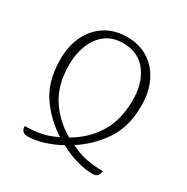

<svg xmlns="http://www.w3.org/2000/svg" viewBox="-133 -660 763 785"><g transform="rotate(30 248.5 -268.0)"><path d="M98 10Q68 10 67 -21Q109 -21 144.5 -28.5Q180 -36 215 -54Q147 -97 102.5 -162Q58 -227 57 -327Q56 -391 79.5 -440.5Q103 -490 146.5 -518Q190 -546 249 -546Q308 -546 350.5 -518.5Q393 -491 416.5 -442Q440 -393 439 -327Q439 -232 394.5 -165.5Q350 -99 282 -55Q319 -36 356 -28.5Q393 -21 436 -21Q435 -6 428 2Q421 10 404 10Q369 10 328 -2Q287 -14 248 -35Q210 -14 170.5 -2Q131 10 98 10ZM248 -71Q317 -111 356.5 -174Q396 -237 397 -327Q399 -409 360 -462.5Q321 -516 248 -516Q199 -516 166 -491Q133 -466 116 -423Q99 -380 99 -327Q100 -233 141 -171Q182 -109 248 -71Z"/></g></svg>

Font: Noto Serif Georgian SemiCondensed ExtraLight
Style: Regular
Weight: 200
Width: 4
Designer: Monotype Design Team, Akaki Razmadze
Foundry: Google LLC
Version: Version 2.003; ttfautohint (v1.8.4.7-5d5b)